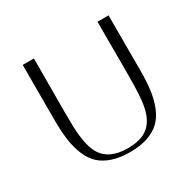

<svg xmlns="http://www.w3.org/2000/svg" viewBox="-149 -850 1034 1014"><g transform="rotate(-30 368.0 -342.5)"><path d="M174.8 -683.6 173.8 -353.5Q173.8 -300.8 174.8 -271Q178.7 -153.3 210 -99.6Q253.4 -24.4 369.1 -24.4Q430.7 -24.4 470.2 -44.9Q533.2 -77.1 551.3 -170.4Q562.5 -225.6 562.5 -353.5V-683.6H629.9V-345.7Q629.9 -276.9 622.6 -225.1Q615.2 -173.3 597.4 -129.9Q579.6 -86.4 550 -58.8Q520.5 -31.2 475.3 -16.1Q430.2 -1 369.1 -1Q307.6 -1 262 -16.1Q216.3 -31.2 186.8 -58.8Q157.2 -86.4 139.2 -129.9Q121.1 -173.3 113.8 -225.1Q106.4 -276.9 106.4 -345.7V-683.6Z"/></g></svg>

Font: Buda Light
Style: Regular
Weight: 300
Version: Version 1.003